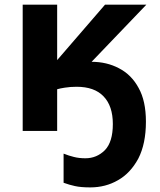

<svg xmlns="http://www.w3.org/2000/svg" viewBox="-20 -566 693 830"><path d="M610.8 -40Q610.8 55.2 578.1 119.1Q543.9 182.6 490.2 212.9Q436.5 244.1 370.1 244.1Q329.1 244.1 303.7 238.3Q280.8 233.4 254.9 224.1V98.1Q278.3 107.4 298.8 112.3Q320.8 118.2 349.1 118.2Q398.4 118.2 433.6 83Q467.8 47.4 467.8 -29.8Q467.8 -107.9 427.7 -149.4Q388.2 -190.9 311 -190.9Q284.2 -190.9 259.8 -187Q240.7 -184.1 227.1 -180.2V0H78.1V-545.9H227.1V-306.2L434.1 -545.9H612.8L376 -298.8Q441.4 -298.8 494.1 -271Q548.3 -243.2 579.1 -186Q610.8 -129.9 610.8 -40Z"/></svg>

Font: Droid Sans Thai
Style: Bold
Weight: 700
Designer: Steve Matteson
Foundry: Ascender Corporation
Version: Version 1.00